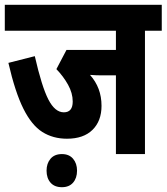

<svg xmlns="http://www.w3.org/2000/svg" viewBox="-20 -642 694 800"><path d="M584 -514V0H463V-328H402Q392 -328 379.5 -328.5Q367 -329 355 -330Q379 -303 391 -271Q403 -239 403 -201Q403 -138 365.5 -101Q328 -64 259 -64Q201 -64 156.5 -92Q112 -120 77.5 -189Q43 -258 15 -380L125 -408Q154 -281 181.5 -227.5Q209 -174 246 -174Q283 -174 283 -219Q283 -254 263.5 -289Q244 -324 215 -354L257 -434H463V-514H0V-622H654V-514ZM174 69Q174 39 190.5 19.5Q207 0 238 0Q268 0 284.5 19.5Q301 39 301 69Q301 100 284.5 119Q268 138 238 138Q207 138 190.5 119Q174 100 174 69Z"/></svg>

Font: Noto Sans ExtraCondensed
Style: Bold
Weight: 700
Width: 2
Designer: Monotype Design Team
Foundry: Monotype Imaging Inc.
Version: Version 2.013; ttfautohint (v1.8.4.7-5d5b)